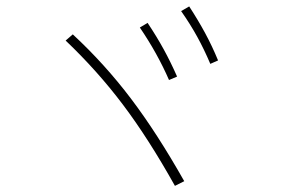

<svg xmlns="http://www.w3.org/2000/svg" viewBox="-20 -696 904 604"><path d="M186.5 -568.4 209 -587.9Q309.6 -494.6 391.8 -386Q474.1 -277.3 559.6 -126L530.3 -111.3Q447.3 -259.8 366.9 -366.5Q286.6 -473.1 186.5 -568.4ZM419.9 -609.4 444.3 -624Q472.7 -581.5 494.9 -541Q517.1 -500.5 537.1 -455.1L511.7 -444.3Q475.1 -528.3 419.9 -609.4ZM549.8 -661.1 575.2 -675.8Q603.5 -632.3 625.5 -591.6Q647.5 -550.8 666 -505.9L641.6 -495.1Q622.1 -541 600.3 -580.6Q578.6 -620.1 549.8 -661.1Z"/></svg>

Font: Pretendard GOV Thin
Style: Regular
Weight: 100
Designer: Base glyphs from Inter by Rasmus Andersson; Hangeul glyphs from Noto Sans CJK(Source Han Sans) by Jang Soo-young and Kan
Foundry: Kil Hyung-jin
Version: Version 1.309